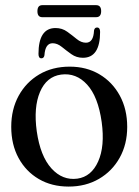

<svg xmlns="http://www.w3.org/2000/svg" viewBox="-20 -696 524 726"><path d="M243.5 -444Q307 -444 356 -415Q405 -386 433 -334.5Q461 -283 461 -216Q461 -150.5 432.5 -99.5Q404 -48.5 354 -19.5Q304 9.5 239.5 9.5Q175.5 9.5 126.8 -19Q78 -47.5 50.2 -98.5Q22.5 -149.5 22.5 -216.5Q22.5 -282.5 50.5 -333.8Q78.5 -385 128.2 -414.5Q178 -444 243.5 -444ZM272.5 -20.5Q325.5 -28 351.2 -85.5Q377 -143 364.5 -234.5Q351 -330.5 309.5 -376Q268 -421.5 211 -414Q156 -406.5 131.2 -348.2Q106.5 -290 119 -199.5Q132.5 -105.5 174.5 -59.2Q216.5 -13 272.5 -20.5ZM293.5 -477.5Q269 -477.5 249.8 -491.2Q230.5 -505 213.5 -518.8Q196.5 -532.5 179 -532.5Q151 -532.5 148 -487Q146 -475.5 136.5 -475.5Q125.5 -475.5 125.5 -492Q125.5 -590 190 -590Q215 -590 234 -576.2Q253 -562.5 270 -548.5Q287 -534.5 305 -534.5Q333.5 -534.5 335.5 -580.5Q337.5 -592 347 -592Q358.5 -592 358.5 -575.5Q358.5 -477.5 293.5 -477.5ZM121.5 -653.5Q121.5 -676.5 140 -676.5H343.5Q362.5 -676.5 362.5 -654Q362.5 -631 343.5 -631H140Q121.5 -631 121.5 -653.5Z"/></svg>

Font: Fraunces 144pt Soft
Style: Regular
Weight: 400
Version: Version 1.000;[0bf87f6ff]